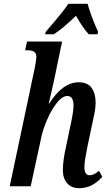

<svg xmlns="http://www.w3.org/2000/svg" viewBox="-20 -978 568 1008"><path d="M310 -84Q310 -135 327 -210L346 -300Q366 -390 366 -422Q366 -474 334 -474Q307 -474 278.5 -438Q250 -402 228 -351Q206 -300 197 -258L141 0H31L162 -619Q171 -666 171 -677Q171 -698 159.5 -706Q148 -714 125 -714H112L122 -760H306L263 -553L236 -434H238Q309 -546 393 -546Q440 -546 461 -516.5Q482 -487 482 -440Q482 -409 473 -368.5Q464 -328 463 -322L439 -208Q433 -178 428 -148.5Q423 -119 423 -100Q423 -80 430 -69Q437 -58 450 -58Q462 -58 473.5 -63.5Q485 -69 500 -81L517 -50Q465 10 396 10Q355 10 332.5 -16Q310 -42 310 -84ZM220 -811Q309 -913 339 -958H440Q448 -927 464 -885Q480 -843 495 -811L492 -798H446Q416 -830 379 -895Q337 -856 313 -835.5Q289 -815 262 -798H217Z"/></svg>

Font: Noto Serif CondSemiBold
Style: Italic
Weight: 600
Width: 3
Italic angle: -12°
Designer: Monotype Design Team
Foundry: Monotype Imaging Inc.
Version: Version 1.001